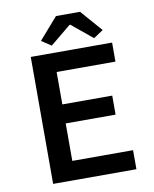

<svg xmlns="http://www.w3.org/2000/svg" viewBox="-91 -905 782 974"><g transform="rotate(-10 300.0 -418.0)"><path d="M103 0V-654H522V-556H219V-389H476V-291H219V-98H532V0ZM218 -692 168 -725 265 -836H389L486 -725L436 -692L329 -780H325Z"/></g></svg>

Font: Source Code Pro ExtraLight SemiBold
Style: Regular
Weight: 600
Monospace: yes
Version: Version 1.018;hotconv 1.0.116;makeotfexe 2.5.65601